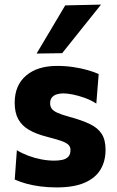

<svg xmlns="http://www.w3.org/2000/svg" viewBox="-20 -797 506 830"><path d="M224.6 13.2Q187.5 13.2 154.1 8.8Q120.6 4.4 92.7 -3.4Q64.7 -11.2 43.7 -20.9L52.9 -147.7Q75.1 -134.1 102.2 -123.9Q129.3 -113.7 158.3 -108.1Q187.2 -102.6 214.7 -102.6Q234.3 -102.6 250.3 -106.2Q266.3 -109.8 275.5 -119.8Q284.7 -129.7 284.7 -148.9Q284.7 -163 274.9 -172Q265 -181.1 242.2 -188.7Q219.5 -196.3 180.2 -206.5Q135.6 -217.9 105.2 -235.7Q74.7 -253.4 59.1 -281.6Q43.5 -309.7 43.5 -352.8Q43.5 -428.3 92.7 -470.2Q141.8 -512.1 226.9 -512.1Q264.1 -512.1 298 -506.9Q331.9 -501.8 359.8 -493.7Q387.6 -485.6 406.6 -477L396.4 -349.3Q373.4 -364.1 346.4 -373.9Q319.4 -383.6 294.8 -388.5Q270.2 -393.3 254.2 -393.3Q238 -393.3 224.8 -389.1Q211.7 -384.8 204.2 -375.4Q196.7 -365.9 196.7 -350.7Q196.7 -337.6 203.1 -327.9Q209.5 -318.2 227.5 -309.8Q245.4 -301.4 279.9 -292.1Q333.8 -277.4 368.5 -260.8Q403.1 -244.1 419.7 -218.1Q436.3 -192.2 436.3 -149.2Q436.3 -100.8 414.6 -64.3Q392.9 -27.7 346.3 -7.3Q299.7 13.2 224.6 13.2ZM138.1 -565.5Q169.3 -617.9 200.3 -669.9Q231.4 -722 261.9 -773.7L416.7 -777.1Q387.9 -740.9 359.4 -705.5Q331 -670.1 303.4 -635.5Q275.9 -601 248.7 -567.1Z"/></svg>

Font: Commissioner Thin
Style: Regular
Weight: 100
Designer: Kostas Bartsokas
Foundry: Kostas Bartsokas
Version: Version 1.001;gftools[0.9.23]